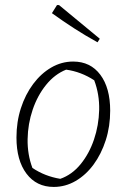

<svg xmlns="http://www.w3.org/2000/svg" viewBox="-20 -730 500 758"><path d="M192 8Q124 8 84.5 -44.5Q45 -97 45 -187Q45 -249 62.5 -303Q80 -357 111 -398.5Q142 -440 182.5 -463.5Q223 -487 269 -487Q337 -487 376 -435Q415 -383 415 -293Q415 -231 397.5 -176.5Q380 -122 349.5 -80.5Q319 -39 278.5 -15.5Q238 8 192 8ZM218 -24Q264 -40 298 -81.5Q332 -123 351 -179Q370 -235 371.5 -296Q373 -357 352 -413Q300 -447 241 -455Q196 -437 162 -395Q128 -353 109 -297Q90 -241 89 -180.5Q88 -120 108 -67Q157 -34 218 -24ZM365 -563Q316 -590 272 -618.5Q228 -647 185 -678L205 -710H213L374 -577Z"/></svg>

Font: Piazzolla ExtraLight
Style: Italic
Weight: 200
Italic angle: -11.3°
Designer: Juan Pablo del Peral
Foundry: Huerta Tipografica
Version: Version 1.330